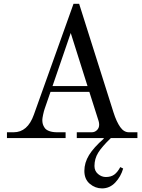

<svg xmlns="http://www.w3.org/2000/svg" viewBox="-20 -747 770 1039"><path d="M17.6 0V-31.2H53.7Q129.4 -31.2 163.1 -126L377.9 -726.6H408.2L594.2 -138.7Q610.4 -87.9 630.4 -59.6Q650.4 -31.2 677.7 -31.2H723.6V0H580.1Q531.7 46.4 511.5 79.1Q491.2 111.8 491.2 151.4Q491.2 178.2 510.5 194.6Q529.8 210.9 552.7 210.9Q580.1 210.9 597.9 198.2Q615.7 185.5 630.9 157.2L646.5 165Q633.8 209 603.8 240.7Q573.7 272.5 532.2 272.5Q495.6 272.5 466.1 247.8Q436.5 223.1 436.5 177.7Q436.5 133.3 461.9 92Q487.3 50.8 542 2.9L540 0H395.5V-31.2H476.6Q492.7 -31.2 504.6 -42.7Q516.6 -54.2 516.6 -72.3Q516.6 -82 513.7 -91.8L463.4 -250H253.4L222.2 -159.7Q217.8 -147.5 213.4 -127Q209 -106.4 209 -98.1Q209 -85.4 211.7 -75.7Q214.4 -65.9 221.9 -54.9Q229.5 -43.9 246.8 -37.6Q264.2 -31.2 290 -31.2H335V0ZM264.2 -281.2H453.6L362.8 -568.4Z"/></svg>

Font: Theano Modern
Style: Regular
Weight: 400
Designer: Alexey Kryukov
Version: Version 2.00